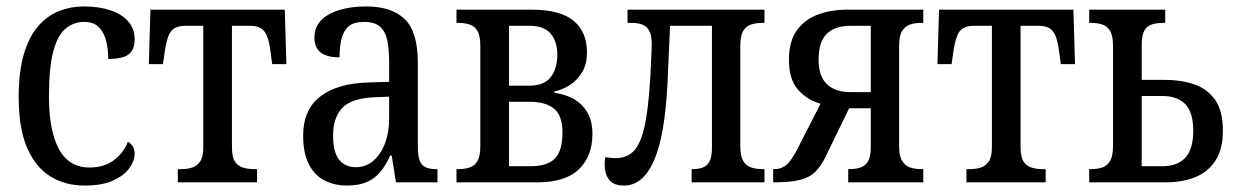

<svg xmlns="http://www.w3.org/2000/svg" viewBox="-20 -566 3831 596"><path d="M242 10Q183 10 137 -18Q91 -46 64.5 -106.5Q38 -167 38 -265Q38 -342 53.5 -396Q69 -450 97 -483Q125 -516 162 -531Q199 -546 241 -546Q286 -546 321.5 -534.5Q357 -523 377.5 -500Q398 -477 398 -444Q398 -421 389 -407.5Q380 -394 362 -388.5Q344 -383 316 -383Q316 -414 309 -440.5Q302 -467 286 -482.5Q270 -498 241 -498Q209 -498 184 -477.5Q159 -457 145.5 -407Q132 -357 132 -266Q132 -160 163 -103Q194 -46 258 -46Q302 -46 332.5 -68Q363 -90 377 -126Q387 -120 392.5 -111Q398 -102 398 -88Q398 -67 381.5 -44Q365 -21 331 -5.5Q297 10 242 10Z M532 0V-41H542Q562 -41 577 -46Q592 -51 601.5 -65Q611 -79 611 -110V-486H556Q535 -486 522 -478.5Q509 -471 502.5 -453.5Q496 -436 491 -403L486 -367H442L447 -536H864L869 -367H825L820 -403Q816 -436 809 -453.5Q802 -471 789.5 -478.5Q777 -486 755 -486H700V-110Q700 -79 709 -65Q718 -51 733.5 -46Q749 -41 768 -41H778V0Z M1057 10Q1018 10 987 -6Q956 -22 938.5 -56.5Q921 -91 921 -145Q921 -225 973.5 -266Q1026 -307 1122 -310L1188 -312V-373Q1188 -411 1182.5 -439Q1177 -467 1160.5 -482.5Q1144 -498 1110 -498Q1078 -498 1062 -484Q1046 -470 1040 -445Q1034 -420 1034 -388Q995 -388 975.5 -403Q956 -418 956 -450Q956 -481 976.5 -502.5Q997 -524 1033.5 -535Q1070 -546 1116 -546Q1196 -546 1236.5 -506.5Q1277 -467 1277 -372V-113Q1277 -85 1282 -69.5Q1287 -54 1300 -47.5Q1313 -41 1333 -41H1338V0H1209L1196 -83H1191Q1177 -51 1159 -30.5Q1141 -10 1116.5 0Q1092 10 1057 10ZM1085 -47Q1116 -47 1139.5 -67.5Q1163 -88 1175.5 -122Q1188 -156 1188 -198V-266L1141 -264Q1071 -261 1042.5 -231Q1014 -201 1014 -145Q1014 -94 1032.5 -70.5Q1051 -47 1085 -47Z M1397 0V-41H1403Q1422 -41 1437.5 -46Q1453 -51 1462 -66Q1471 -81 1471 -112V-424Q1471 -455 1462 -470Q1453 -485 1437.5 -490Q1422 -495 1403 -495H1397V-536H1631Q1719 -536 1760.5 -501.5Q1802 -467 1802 -404Q1802 -368 1788 -343.5Q1774 -319 1751 -303.5Q1728 -288 1701 -282V-278Q1737 -273 1763 -257.5Q1789 -242 1804 -215.5Q1819 -189 1819 -150Q1819 -81 1777 -40.5Q1735 0 1647 0ZM1560 -50H1627Q1679 -50 1702.5 -74Q1726 -98 1726 -154Q1726 -208 1699.5 -229Q1673 -250 1625 -250H1560ZM1560 -300H1622Q1669 -300 1689.5 -326.5Q1710 -353 1710 -396Q1710 -437 1689.5 -461.5Q1669 -486 1622 -486H1560Z M1917 10Q1884 10 1870.5 -8.5Q1857 -27 1857 -55Q1857 -61 1857.5 -67Q1858 -73 1859 -78Q1867 -77 1875 -76Q1883 -75 1890 -75Q1923 -75 1944.5 -94.5Q1966 -114 1979 -166Q1992 -218 1998 -317Q1999 -335 2000 -352Q2001 -369 2001.5 -384Q2002 -399 2002.5 -411Q2003 -423 2003 -431Q2003 -465 1988.5 -480Q1974 -495 1940 -495H1928V-536H2353V-495H2347Q2328 -495 2312 -490Q2296 -485 2287 -470Q2278 -455 2278 -422V-113Q2278 -82 2287 -66.5Q2296 -51 2312 -46Q2328 -41 2347 -41H2353V0H2127V-41H2131Q2148 -41 2161.5 -46Q2175 -51 2182.5 -65Q2190 -79 2190 -110V-486H2060L2052 -307Q2044 -145 2010 -67.5Q1976 10 1917 10Z M2380 0V-41H2383Q2407 -41 2422.5 -55.5Q2438 -70 2454 -101L2527 -244Q2483 -257 2456 -289Q2429 -321 2429 -381Q2429 -437 2453 -471Q2477 -505 2518 -520.5Q2559 -536 2611 -536H2846V-495H2840Q2821 -495 2805.5 -490Q2790 -485 2780.5 -470Q2771 -455 2771 -423V-113Q2771 -82 2780.5 -66.5Q2790 -51 2805.5 -46Q2821 -41 2840 -41H2846V0H2613V-41H2617Q2636 -41 2651 -46Q2666 -51 2674.5 -65Q2683 -79 2683 -109V-230H2586L2629 -257L2543 -80Q2528 -49 2509.5 -31.5Q2491 -14 2461 -7Q2431 0 2380 0ZM2621 -280H2683V-486H2621Q2572 -486 2546.5 -461Q2521 -436 2521 -381Q2521 -329 2547 -304.5Q2573 -280 2621 -280Z M2980 0V-41H2990Q3010 -41 3025 -46Q3040 -51 3049.5 -65Q3059 -79 3059 -110V-486H3004Q2983 -486 2970 -478.5Q2957 -471 2950.5 -453.5Q2944 -436 2939 -403L2934 -367H2890L2895 -536H3312L3317 -367H3273L3268 -403Q3264 -436 3257 -453.5Q3250 -471 3237.5 -478.5Q3225 -486 3203 -486H3148V-110Q3148 -79 3157 -65Q3166 -51 3181.5 -46Q3197 -41 3216 -41H3226V0Z M3361 0V-41H3367Q3386 -41 3401.5 -46Q3417 -51 3426 -66.5Q3435 -82 3435 -113V-423Q3435 -455 3426 -470Q3417 -485 3401.5 -490Q3386 -495 3367 -495H3361V-536H3597V-495H3591Q3572 -495 3556.5 -490.5Q3541 -486 3532.5 -471.5Q3524 -457 3524 -427V-318H3598Q3647 -318 3687.5 -304Q3728 -290 3752 -256Q3776 -222 3776 -160Q3776 -103 3753 -67.5Q3730 -32 3690 -16Q3650 0 3598 0ZM3524 -50H3588Q3635 -50 3659.5 -76.5Q3684 -103 3684 -160Q3684 -217 3659.5 -242.5Q3635 -268 3588 -268H3524Z"/></svg>

Font: Noto Serif Condensed
Style: Regular
Weight: 400
Width: 3
Designer: Monotype Design Team
Foundry: Monotype Imaging Inc.
Version: Version 2.015